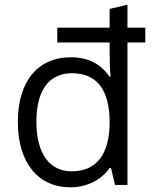

<svg xmlns="http://www.w3.org/2000/svg" viewBox="-20 -788 649 818"><path d="M279 10C345 10 408 -17 447 -72H453L470 0H523V-607H599V-670H523V-768L447 -750V-670H224V-607H447V-575C447 -534 448 -494 451 -461H447C409 -516 356 -544 281 -544C143 -544 56 -444 56 -268C56 -92 145 10 279 10ZM285 -58C192 -58 135 -133 135 -269C135 -408 192 -476 287 -476C394 -476 447 -403 447 -268V-267C447 -132 392 -58 285 -58Z"/></svg>

Font: Frost Regular
Style: Regular
Weight: 400
Designer: Lee Frost
Foundry: Lee Frost for Ice Communication Norge AS
Version: Version 2.011;hotconv 1.0.107;makeotfexe 2.5.65593